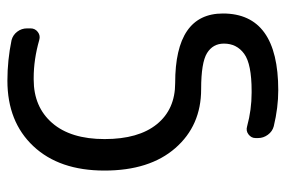

<svg xmlns="http://www.w3.org/2000/svg" viewBox="-152 -446 805 542"><g transform="rotate(-90 251.0 -175.5)"><path d="M293.9 -557.6Q351.6 -557.6 408.2 -545.9Q422.9 -542 432.1 -529.8Q441.4 -517.6 441.4 -502V-492.2Q441.4 -479.5 431.2 -471.7Q420.9 -463.9 408.2 -467.8Q353.5 -483.4 301.8 -483.4Q298.8 -483.4 296.9 -483.4Q219.7 -483.4 174.3 -431.2Q128.9 -378.9 128.9 -283.2Q128.9 -187.5 170.9 -135.7Q212.9 -84 287.1 -84Q483.4 -84 483.4 50.8Q483.4 207 266.6 207Q217.8 207 165 194.3Q150.4 190.4 141.1 177.7Q131.8 165 131.8 150.4V142.6Q131.8 130.9 142.1 123Q152.3 115.2 165 119.1Q211.9 131.8 259.8 131.8Q261.7 131.8 264.6 131.8Q340.8 131.8 369.6 110.8Q398.4 89.8 398.4 53.7Q398.4 22.5 371.6 5.9Q344.7 -10.7 269.5 -10.7Q167 -10.7 103.5 -83.5Q40 -156.2 40 -283.7Q40 -411.1 108.9 -484.4Q177.7 -557.6 293.9 -557.6Z"/></g></svg>

Font: Gen Jyuu GothicL Regular
Style: Regular
Weight: 400
Designer: [Source Han Sans]
Ryoko NISHIZUKA  (kana & ideographs); Paul D. Hunt (Latin, Greek & Cyrillic); Wenlong ZHANG  (bopomofo
Version: Version 1.002.20150607